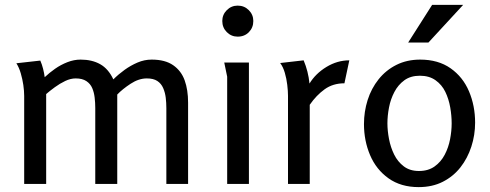

<svg xmlns="http://www.w3.org/2000/svg" viewBox="-20 -753 2006 786"><path d="M145 -505Q152 -489 156.5 -471Q161 -453 163 -437Q182 -455 205.5 -471.5Q229 -488 256 -498.5Q283 -509 310 -509Q357 -509 390.5 -490Q424 -471 444 -428Q465 -449 490 -467Q515 -485 543 -497Q571 -509 601 -509Q656 -509 689 -486Q722 -463 736 -424Q750 -385 750 -333V0H661V-310Q661 -332 658.5 -353Q656 -374 648 -392.5Q640 -411 624 -421.5Q608 -432 581 -432Q548 -432 514.5 -410Q481 -388 460 -366V0H370V-311Q370 -332 367.5 -353.5Q365 -375 357.5 -392.5Q350 -410 333.5 -421Q317 -432 290 -432Q269 -432 247 -421.5Q225 -411 204.5 -396Q184 -381 169 -368V0H79V-360Q79 -381 75.5 -405Q72 -429 65 -453Q58 -477 47 -494Z M1017 -667Q1017 -640 999 -621.5Q981 -603 953 -603Q927 -603 908.5 -621.5Q890 -640 890 -667Q890 -693 908.5 -711.5Q927 -730 953 -730Q980 -730 998.5 -711.5Q1017 -693 1017 -667ZM999 -497V0H910V-439L898 -497Z M1223 -506Q1242 -461 1247 -411Q1272 -452 1316.5 -479Q1361 -506 1410 -506L1390 -412Q1343 -412 1309 -387.5Q1275 -363 1248 -324V0H1159V-361Q1159 -380 1156 -405.5Q1153 -431 1146 -455Q1139 -479 1127 -495Z M1694 13Q1621 13 1570.5 -23Q1520 -59 1495 -118Q1470 -177 1470 -245Q1470 -296 1485 -343.5Q1500 -391 1530 -428.5Q1560 -466 1603 -487.5Q1646 -509 1700 -509Q1774 -509 1824.5 -473.5Q1875 -438 1900 -379Q1925 -320 1925 -251Q1925 -200 1909.5 -152.5Q1894 -105 1865 -68Q1836 -31 1793 -9Q1750 13 1694 13ZM1695 -53Q1733 -53 1759 -71.5Q1785 -90 1800.5 -119.5Q1816 -149 1822.5 -183Q1829 -217 1829 -248Q1829 -280 1823 -314Q1817 -348 1803 -377Q1789 -406 1763 -424.5Q1737 -443 1699 -443Q1661 -443 1635.5 -424.5Q1610 -406 1594.5 -376.5Q1579 -347 1572.5 -313Q1566 -279 1566 -248Q1566 -218 1572.5 -184Q1579 -150 1593.5 -120.5Q1608 -91 1633 -72Q1658 -53 1695 -53ZM1749 -733H1876L1734 -579H1651Z"/></svg>

Font: Rosario Medium
Style: Regular
Weight: 500
Version: Version 1.201